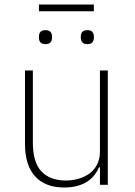

<svg xmlns="http://www.w3.org/2000/svg" viewBox="-20 -821 599 853"><path d="M424 -78H420Q413 -61 400.5 -44.5Q388 -28 369.5 -15.5Q351 -3 325 4.5Q299 12 265 12Q181 12 136 -37.5Q91 -87 91 -182V-508H126V-188Q126 -100 164 -59.5Q202 -19 273 -19Q302 -19 329.5 -27Q357 -35 378 -50.5Q399 -66 411.5 -90.5Q424 -115 424 -148V-508H459V0H424ZM153 -801H397V-771H153ZM182 -625Q166 -625 159.5 -633Q153 -641 153 -652V-660Q153 -671 159.5 -679Q166 -687 182 -687Q198 -687 204.5 -679Q211 -671 211 -660V-652Q211 -641 204.5 -633Q198 -625 182 -625ZM368 -625Q352 -625 345.5 -633Q339 -641 339 -652V-660Q339 -671 345.5 -679Q352 -687 368 -687Q384 -687 390.5 -679Q397 -671 397 -660V-652Q397 -641 390.5 -633Q384 -625 368 -625Z"/></svg>

Font: IBM Plex Sans ExtLt
Style: Regular
Weight: 200
Designer: Mike Abbink, Paul van der Laan, Pieter van Rosmalen
Foundry: Bold Monday
Version: Version 3.005